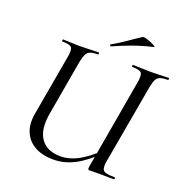

<svg xmlns="http://www.w3.org/2000/svg" viewBox="-141 -914 1008 1052"><g transform="rotate(20 363.5 -388.0)"><path d="M281 12Q219 12 175 -12Q131 -36 111.5 -80.5Q92 -125 102 -186L165 -544Q173 -587 162.5 -600Q152 -613 108 -613Q106 -613 106 -619Q106 -625 108 -625Q130 -625 155.5 -623.5Q181 -622 211 -622Q241 -622 268.5 -623.5Q296 -625 317 -625Q319 -625 319 -619Q319 -613 317 -613Q287 -613 271.5 -607Q256 -601 248.5 -586Q241 -571 235 -542L179 -221Q161 -123 197 -70.5Q233 -18 313 -18Q362 -18 412 -44Q462 -70 531 -134L541 -124Q466 -51 406 -19.5Q346 12 281 12ZM493 0Q483 0 481.5 -3Q480 -6 481 -19L572 -542Q580 -585 570.5 -599Q561 -613 516 -613Q514 -613 514 -619Q514 -625 516 -625Q538 -625 564.5 -623.5Q591 -622 620 -622Q649 -622 677 -623.5Q705 -625 725 -625Q727 -625 727 -619Q727 -613 725 -613Q696 -613 680 -607.5Q664 -602 656.5 -587.5Q649 -573 643 -544L561 -81Q556 -52 559.5 -37Q563 -22 579.5 -17Q596 -12 631 -12Q635 -12 635 -6Q635 0 631 0Q611 0 591 -0.5Q571 -1 548 -1Q533 -1 520 -0.5Q507 0 493 0ZM368 -679Q364 -677 361.5 -682.5Q359 -688 363 -689Q406 -713 442 -738.5Q478 -764 514 -787Q517 -790 532 -786Q547 -782 563 -775.5Q579 -769 588 -763Q597 -757 590 -756Q523 -740 471 -721Q419 -702 368 -679Z"/></g></svg>

Font: Cormorant Infant Light Medium
Style: Italic
Weight: 500
Italic angle: -10°
Version: Version 4.001